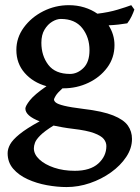

<svg xmlns="http://www.w3.org/2000/svg" viewBox="-20 -489 547 750"><path d="M240.2 241.7Q203.6 241.7 163.3 234.4Q123 227.1 88.1 211.2Q53.2 195.3 31.5 170.2Q9.8 145 9.8 109.4Q9.8 92.8 19.5 75Q29.3 57.1 56.2 35.2Q83 13.2 134.8 -15.1Q79.1 -36.6 79.1 -64.9Q79.1 -74.7 96.7 -97.2Q114.3 -119.6 161.6 -152.3Q108.9 -167 76.4 -204.1Q43.9 -241.2 43.9 -293.9Q43.9 -341.8 73 -381.6Q102.1 -421.4 148.9 -445.1Q195.8 -468.8 249 -468.8Q281.2 -468.8 309.6 -460Q337.9 -451.2 360.4 -435.5Q405.3 -440.9 439.2 -451.2Q473.1 -461.4 492.7 -468.8L504.9 -451.7Q501 -439.9 493.9 -425Q486.8 -410.2 477.1 -397.9Q460.4 -395 442.9 -393.1Q425.3 -391.1 404.3 -390.1Q427.2 -354 427.2 -313Q427.2 -263.2 398.9 -225.1Q370.6 -187 325.2 -165.5Q279.8 -144 228 -144H224.1Q204.1 -126 197.5 -114.7Q190.9 -103.5 190.9 -100.6Q190.9 -94.2 198.5 -88.1Q206.1 -82 230.7 -75.9Q255.4 -69.8 306.2 -63.5Q380.9 -54.7 422.1 -38.1Q463.4 -21.5 479.5 1.5Q495.6 24.4 495.6 53.7Q495.6 90.3 473.1 124Q450.7 157.7 413.6 184.3Q376.5 210.9 331.3 226.3Q286.1 241.7 240.2 241.7ZM253.4 -200.2Q282.2 -200.2 305.9 -223.4Q329.6 -246.6 329.6 -293Q329.6 -343.3 301.3 -379.2Q272.9 -415 217.8 -415Q201.7 -415 184.1 -404.5Q166.5 -394 154.1 -373.5Q141.6 -353 141.6 -321.8Q141.6 -271.5 168.7 -235.8Q195.8 -200.2 253.4 -200.2ZM272 178.2Q332.5 178.2 364 149.7Q395.5 121.1 395.5 81.5Q395.5 66.9 385.5 54.2Q375.5 41.5 347.4 31Q319.3 20.5 265.1 14.2Q243.7 11.7 224.6 8.3Q205.6 4.9 189 1.5Q153.8 23.4 137.5 39.8Q121.1 56.2 116.7 68.4Q112.3 80.6 112.3 90.3Q112.3 113.8 133.8 133.8Q155.3 153.8 191.4 166Q227.5 178.2 272 178.2Z"/></svg>

Font: David Libre Medium
Style: Regular
Weight: 500
Designer: Ismar David, J. Victor Gaultney, Annie Olsen and Meir Sadan
Foundry: Monotype Imaging Inc. & SIL International
Version: Version 1.100; ttfautohint (v1.8.4.7-5d5b)